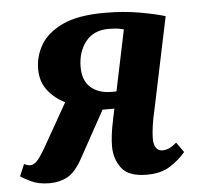

<svg xmlns="http://www.w3.org/2000/svg" viewBox="-66 -591 663 646"><g transform="rotate(-5 265.5 -267.5)"><path d="M76 10Q39 10 12.5 -3Q-14 -16 -21 -22L-4 -62Q7 -56 16 -56Q27 -56 37.5 -65.5Q48 -75 68 -109L152 -257Q117 -274 94 -303.5Q71 -333 71 -376Q71 -419 93.5 -457.5Q116 -496 168 -520.5Q220 -545 310 -545Q374 -545 427.5 -535.5Q481 -526 514 -516L449 -206Q442 -177 438.5 -151.5Q435 -126 435 -110Q435 -67 465 -67Q487 -67 512 -89L536 -55Q515 -30 484 -10Q453 10 405 10Q343 10 319.5 -21.5Q296 -53 296 -95Q296 -131 307 -183L315 -221H275L189 -65Q164 -19 137 -4.5Q110 10 76 10ZM310 -278H327L370 -484Q355 -488 342.5 -489Q330 -490 319 -490Q268 -490 241 -455.5Q214 -421 214 -370Q214 -324 240.5 -301Q267 -278 310 -278Z"/></g></svg>

Font: Noto Serif Condensed
Style: Bold Italic
Weight: 700
Width: 3
Italic angle: -12°
Designer: Monotype Design Team
Foundry: Monotype Imaging Inc.
Version: Version 2.014